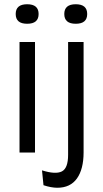

<svg xmlns="http://www.w3.org/2000/svg" viewBox="-20 -719 487 905"><path d="M72 0V-521H145V0ZM108 -607Q81 -607 67.5 -618.5Q54 -630 54 -653Q54 -676 67.5 -687.5Q81 -699 108 -699Q135 -699 148.5 -687.5Q162 -676 162 -653Q162 -630 148.5 -618.5Q135 -607 108 -607ZM250 166Q236 166 219.5 163Q203 160 185 154L178 84Q242 104 271.5 89Q301 74 301 11V-521H374V0Q374 39 366 70Q358 101 342.5 122.5Q327 144 304 155Q281 166 250 166ZM337 -607Q310 -607 296.5 -618.5Q283 -630 283 -653Q283 -676 296.5 -687.5Q310 -699 337 -699Q364 -699 377.5 -687.5Q391 -676 391 -653Q391 -630 377.5 -618.5Q364 -607 337 -607Z"/></svg>

Font: Bricolage Grotesque SemiCondensed Light
Style: Regular
Weight: 300
Width: 4
Designer: Mathieu Triay
Foundry: Atelier Triay
Version: Version 1.000;gftools[0.9.30]